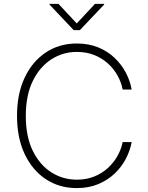

<svg xmlns="http://www.w3.org/2000/svg" viewBox="-20 -962 765 992"><path d="M377 9.8Q286.1 9.8 216.3 -36.6Q146.5 -83 107.2 -166.7Q67.9 -250.5 67.9 -363.3Q67.9 -476.6 107.2 -560.3Q146.5 -644 216.3 -690.7Q286.1 -737.3 377 -737.3Q438 -737.3 487.1 -717.3Q536.1 -697.3 572 -663.1Q607.9 -628.9 630.1 -586.7Q652.3 -544.4 660.2 -499.5H613.8Q606.4 -537.1 587.2 -571.8Q567.9 -606.4 537.6 -634Q507.3 -661.6 466.8 -677.7Q426.3 -693.8 377 -693.8Q305.2 -693.8 245.4 -655.5Q185.5 -617.2 149.4 -543.5Q113.3 -469.7 113.3 -363.3Q113.3 -256.3 149.4 -182.9Q185.5 -109.4 245.4 -71.5Q305.2 -33.7 377 -33.7Q426.3 -33.7 466.8 -50Q507.3 -66.4 537.4 -94Q567.4 -121.6 586.9 -156.2Q606.4 -190.9 613.8 -228H660.2Q652.3 -183.6 630.1 -141.4Q607.9 -99.1 572 -64.9Q536.1 -30.8 487.1 -10.5Q438 9.8 377 9.8ZM282.2 -941.9 376.5 -840.8 470.7 -941.9H518.1V-938.5L392.6 -806.2H360.8L235.8 -938.5V-941.9Z"/></svg>

Font: Inter ExtraLight
Style: Regular
Weight: 250
Designer: Rasmus Andersson
Foundry: rsms
Version: Version 4.001;git-66647c0bb